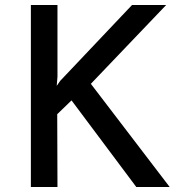

<svg xmlns="http://www.w3.org/2000/svg" viewBox="-20 -745 723 765"><path d="M209 -439V-725H103V0H209L208 -290L265 -345L523 0H656L342 -411L642 -725H506L220 -423L206 -403Z"/></svg>

Font: Reem Kufi
Style: Regular
Weight: 400
Designer: Khaled Hosny
Version: Version 0.007